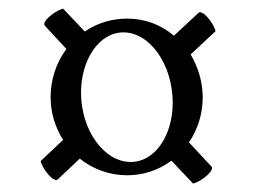

<svg xmlns="http://www.w3.org/2000/svg" viewBox="-20 -528 599 450"><path d="M286.1 -148.4C224.6 -148.4 169.9 -221.7 169.9 -311.5C169.9 -384.8 210 -452.1 269.5 -452.1C331.1 -452.1 384.8 -377 384.8 -287.1C384.8 -213.9 345.7 -148.4 286.1 -148.4ZM387.7 -444.3C357.4 -469.7 320.3 -484.4 278.3 -484.4C241.2 -484.4 207 -473.6 178.7 -454.1L127.9 -507.8C104.5 -501 77.1 -475.6 85 -467.8L135.7 -413.1C112.3 -381.8 98.6 -342.8 98.6 -299.8C98.6 -263.7 109.4 -229.5 127.9 -200.2L75.2 -150.4C82 -127 107.4 -99.6 115.2 -107.4L167 -156.2C197.3 -131.8 236.3 -117.2 278.3 -117.2C317.4 -117.2 352.5 -129.9 381.8 -151.4L432.6 -97.7C456.1 -104.5 483.4 -129.9 475.6 -137.7L422.9 -194.3C443.4 -224.6 455.1 -260.7 455.1 -299.8C455.1 -335.9 444.3 -371.1 426.8 -400.4L485.4 -455.1C478.5 -478.5 453.1 -505.9 445.3 -498Z"/></svg>

Font: Crimson
Style: Roman
Weight: 400
Version: Version 0.2